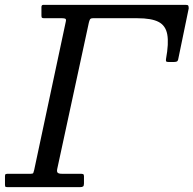

<svg xmlns="http://www.w3.org/2000/svg" viewBox="-58 -770 796 790"><path d="M198 -695H124.5Q117.5 -695 115 -696.8Q112.5 -698.5 112.5 -706V-740.5Q112.5 -750 120 -750H706.5Q714.5 -750 716.5 -747Q718.5 -744 718.5 -735.5L675 -525Q673.5 -518.5 669.2 -516.8Q665 -515 658 -515H635Q627.5 -515 625.8 -517.5Q624 -520 625 -527Q637 -592 630.2 -628.5Q623.5 -665 594.2 -680Q565 -695 507.5 -695H324.5Q315 -695 312.2 -690Q309.5 -685 307.5 -676.5L177.5 -75Q175 -63.5 179.5 -59.2Q184 -55 196.5 -55H273.5Q280.5 -55 284 -53.5Q287.5 -52 287.5 -45V-15Q287.5 -5.5 283.8 -2.8Q280 0 271 0H-25Q-32.5 0 -35 -1.2Q-37.5 -2.5 -37.5 -10V-46Q-37.5 -52.5 -34 -53.8Q-30.5 -55 -24 -55H69Q77.5 -55 79 -58.5Q80.5 -62 82.5 -70L212.5 -680Q215 -690 211.5 -692.5Q208 -695 198 -695Z"/></svg>

Font: Besley
Style: Italic
Weight: 400
Italic angle: -13°
Designer: Owen Earl
Foundry: indestructible type*
Version: Version 4.000; ttfautohint (v1.8.4.7-5d5b)